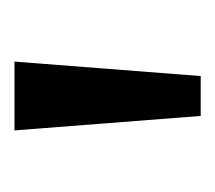

<svg xmlns="http://www.w3.org/2000/svg" viewBox="-36 -890 297 265"><g transform="rotate(-90 112.5 -757.5)"><path d="M85 -629 65 -886H160L140 -629Z"/></g></svg>

Font: Noto Sans Kannada UI
Style: Regular
Weight: 400
Designer: Jelle Bosma - Monotype Design Team
Foundry: Monotype Imaging Inc.
Version: Version 2.005; ttfautohint (v1.8.4.7-5d5b)